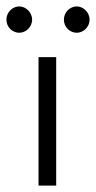

<svg xmlns="http://www.w3.org/2000/svg" viewBox="-52 -578 299 598"><path d="M123 -400H68V0H123ZM147 -517C147 -493 166 -476 187 -476C207 -476 227 -493 227 -517C227 -540 207 -558 187 -558C166 -558 147 -540 147 -517ZM-32 -517C-32 -493 -13 -476 8 -476C28 -476 48 -493 48 -517C48 -540 28 -558 8 -558C-13 -558 -32 -540 -32 -517Z"/></svg>

Font: Josefin Sans
Style: Regular
Weight: 400
Designer: Santiago Orozco
Foundry: Typemade
Version: 1.000